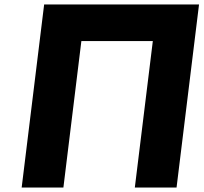

<svg xmlns="http://www.w3.org/2000/svg" viewBox="-20 -845 917 865"><path d="M346.6 -660H668.5L587.4 0H775.4L876.7 -825H688.7H366.9H178.9L77.6 0H265.6Z"/></svg>

Font: Hussar
Style: BdSuprExtOblOne
Weight: 700
Foundry: Cannot Into Space Fonts
Version: Version 2.00